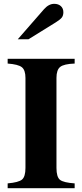

<svg xmlns="http://www.w3.org/2000/svg" viewBox="-20 -983 429 1003"><path d="M73 -778 210 -935Q235 -963 263 -963Q285 -963 298 -951Q311 -939 311 -919Q311 -902 303 -891.5Q295 -881 271 -866L129 -778ZM370 0H20V-25Q77 -30 95 -45Q113 -60 113 -106V-576Q113 -617 94 -632Q75 -647 20 -651V-676H370V-651Q314 -649 294.5 -633.5Q275 -618 275 -576V-106Q275 -58 293.5 -43.5Q312 -29 370 -25Z"/></svg>

Font: STIX
Style: Bold
Weight: 700
Designer: MicroPress Inc., with final additions and corrections provided by Coen Hoffman, Elsevier (retired)
Version: Version 1.1.1